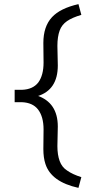

<svg xmlns="http://www.w3.org/2000/svg" viewBox="-20 -715 448 930"><path d="M161 -249 160 -252Q260 -218 260 -102L258 -7Q258 35 269 65Q280 95 305 111Q332 130 374 143L360 195Q228 166 200 79Q190 49 190 7L191 -88Q191 -150 164 -185Q138 -218 86 -220H51V-280H87Q139 -282 165 -315Q191 -350 191 -412L190 -507Q190 -587 232 -632Q272 -675 360 -695L374 -643Q330 -630 305 -613Q279 -595 269 -567Q258 -537 258 -493L260 -398Q260 -279 161 -249Z"/></svg>

Font: Rilu
Style: Regular
Weight: 500
Designer: Alí Sinisterra
Foundry: Alí Sinisterra
Version: 0.1